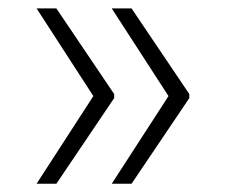

<svg xmlns="http://www.w3.org/2000/svg" viewBox="-20 -575 544 464"><path d="M205.6 -342.8 68.4 -554.7H116.2L255.9 -347.7V-337.9L116.2 -130.9H68.4ZM387.2 -342.8 250 -554.7H297.9L437.5 -347.7V-337.9L297.9 -130.9H250Z"/></svg>

Font: Pretendard GOV ExtraLight
Style: Regular
Weight: 200
Designer: Base glyphs from Inter by Rasmus Andersson; Hangeul glyphs from Noto Sans CJK(Source Han Sans) by Jang Soo-young and Kan
Foundry: Kil Hyung-jin
Version: Version 1.309